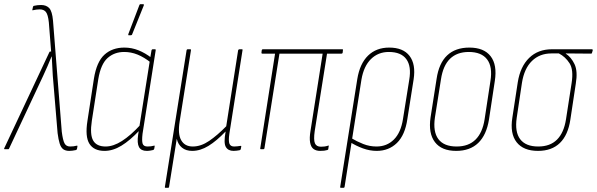

<svg xmlns="http://www.w3.org/2000/svg" viewBox="-37 -715 2860 920"><path d="M295 8Q277 8 266 0Q255 -8 249 -27Q243 -46 239 -77L216 -352Q215 -375 213.5 -397.5Q212 -420 211 -444H210Q200 -420 190.5 -397.5Q181 -375 170 -352L6 -2Q5 0 2 0H-15Q-18 0 -17 -4L200 -466Q201 -468 204 -468H208L197 -608Q193 -645 183 -657.5Q173 -670 154 -670Q138 -670 121 -666Q120 -665 118.5 -666Q117 -667 118 -668L121 -682Q122 -686 125 -687Q142 -691 160 -691Q185 -691 199 -676Q213 -661 217 -616L259 -84Q264 -44 272 -28.5Q280 -13 299 -13Q308 -13 315.5 -14Q323 -15 331 -17Q335 -18 334 -13L332 -2Q331 3 327 4Q317 6 310 7Q303 8 295 8Z M464 8Q413 8 391.5 -26Q370 -60 382 -136L413 -338Q426 -419 463.5 -453Q501 -487 559 -487Q594 -487 626.5 -474Q659 -461 690 -437L686 -415Q653 -441 622 -453.5Q591 -466 558 -466Q511 -466 478.5 -437Q446 -408 434 -336L403 -136Q393 -70 409.5 -41.5Q426 -13 469 -13Q506 -13 547.5 -39.5Q589 -66 635 -116L632 -91Q586 -42 545 -17Q504 8 464 8ZM666 8Q639 8 629 -10.5Q619 -29 625 -70L629 -95L630 -103L681 -425L682 -433L689 -474Q691 -479 694 -479H706Q710 -479 709 -474L646 -74Q642 -40 646.5 -26.5Q651 -13 670 -13Q679 -13 686.5 -14Q694 -15 701 -17Q705 -19 704 -13L702 -2Q701 3 696 4Q691 5 683.5 6.5Q676 8 666 8ZM580 -546Q578 -546 577.5 -547.5Q577 -549 578 -552L631 -691Q632 -693 633 -694Q634 -695 637 -695H649Q651 -695 652 -693.5Q653 -692 652 -689L596 -550Q595 -546 589 -546Z M756 185Q752 185 753 181L857 -474Q858 -479 862 -479H874Q879 -479 878 -474L824 -134Q814 -74 831 -43.5Q848 -13 887 -13Q926 -13 965.5 -40Q1005 -67 1047 -110L1104 -474Q1106 -479 1110 -479H1121Q1127 -479 1125 -474L1062 -74Q1057 -39 1062.5 -26Q1068 -13 1085 -13Q1093 -13 1100.5 -14Q1108 -15 1115 -16Q1120 -17 1119 -13L1117 -2Q1116 4 1110 5Q1104 6 1097 7Q1090 8 1082 8Q1056 8 1045 -11Q1034 -30 1044 -84H1043Q1001 -40 962 -16Q923 8 884 8Q854 8 835 -7.5Q816 -23 810 -50L773 181Q772 185 769 185Z M1497 8Q1478 8 1465.5 -1Q1453 -10 1449 -32Q1445 -54 1451 -89L1509 -458H1302L1230 -4Q1229 0 1225 0H1213Q1209 0 1210 -4L1281 -458H1220Q1215 -458 1216 -464L1217 -473Q1218 -479 1223 -479H1603Q1608 -479 1606 -473L1605 -463Q1604 -458 1599 -458H1530L1471 -87Q1465 -45 1472 -28.5Q1479 -12 1501 -12Q1509 -12 1517.5 -13Q1526 -14 1535 -17Q1540 -19 1538 -14L1536 -1Q1536 3 1531 4Q1524 6 1516.5 7Q1509 8 1497 8Z M1597 185Q1592 185 1593 181L1675 -336Q1687 -410 1726.5 -448.5Q1766 -487 1828 -487Q1895 -487 1925.5 -447Q1956 -407 1945 -335L1915 -145Q1904 -68 1865 -30Q1826 8 1768 8Q1735 8 1702 -4Q1669 -16 1639 -35L1643 -55Q1673 -37 1703.5 -25Q1734 -13 1767 -13Q1817 -13 1850.5 -46.5Q1884 -80 1894 -145L1924 -333Q1935 -397 1910 -431.5Q1885 -466 1826 -466Q1775 -466 1740.5 -432Q1706 -398 1695 -334L1614 181Q1613 185 1609 185Z M2149 8Q2079 8 2047 -34Q2015 -76 2026 -152L2055 -337Q2066 -412 2105.5 -449.5Q2145 -487 2212 -487Q2282 -487 2314 -445.5Q2346 -404 2334 -327L2306 -142Q2294 -68 2254.5 -30Q2215 8 2149 8ZM2151 -13Q2208 -13 2241.5 -46Q2275 -79 2285 -143L2313 -327Q2324 -395 2297 -430.5Q2270 -466 2209 -466Q2153 -466 2119.5 -433.5Q2086 -401 2076 -335L2047 -152Q2037 -84 2063.5 -48.5Q2090 -13 2151 -13Z M2541 8Q2471 8 2438.5 -33.5Q2406 -75 2418 -151L2444 -321Q2456 -396 2498.5 -437.5Q2541 -479 2608 -479H2799Q2804 -479 2803 -473L2800 -463Q2799 -458 2796 -458L2674 -459V-458Q2700 -441 2716 -407.5Q2732 -374 2722 -314L2696 -142Q2685 -68 2646 -30Q2607 8 2541 8ZM2542 -13Q2599 -13 2632 -46Q2665 -79 2675 -143L2702 -317Q2712 -381 2692 -412Q2672 -443 2641 -459H2605Q2549 -459 2512 -423Q2475 -387 2464 -318L2439 -151Q2429 -83 2455.5 -48Q2482 -13 2542 -13Z"/></svg>

Font: Sofia Sans Condensed Thin
Style: Italic
Weight: 250
Italic angle: -9°
Version: Version 4.100